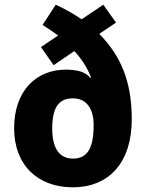

<svg xmlns="http://www.w3.org/2000/svg" viewBox="-20 -786 621 816"><path d="M217 -766 161 -680C185 -665 207 -650 227 -635L154 -586L208 -509L296 -569C328 -534 351 -498 367 -457L364 -455C345 -479 311 -490 259 -490C135 -490 40 -401 40 -241C40 -84 141 10 289 10C445 10 540 -97 540 -279C540 -444 491 -551 402 -642L473 -690L419 -766L327 -704C293 -727 256 -748 217 -766ZM290 -368C351 -368 378 -319 378 -255C378 -160 354 -112 290 -112C228 -112 202 -162 202 -240C202 -327 228 -368 290 -368Z"/></svg>

Font: Noto Sans Gurmukhi UI SemiCondensed ExtraBold
Style: Regular
Weight: 800
Width: 4
Designer: Jelle Bosma - Monotype Design Team
Foundry: Monotype Imaging Inc.
Version: Version 2.004